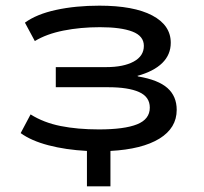

<svg xmlns="http://www.w3.org/2000/svg" viewBox="-20 -525 719 678"><path d="M287 133V8Q212 4 151 -12Q90 -28 53 -55L88 -121Q134 -92 194 -80Q254 -68 329 -68Q419 -68 464 -86Q509 -104 509 -145Q509 -183 471 -200Q433 -217 362 -217H177V-288H355Q416 -288 452 -307.5Q488 -327 488 -363Q488 -398 447.5 -413.5Q407 -429 333 -429Q264 -429 204 -417Q144 -405 103 -380L68 -445Q109 -475 178 -490Q247 -505 331 -505Q452 -505 517.5 -470.5Q583 -436 583 -374Q583 -332 553 -302.5Q523 -273 465 -257L468 -255Q539 -243 571.5 -214Q604 -185 604 -137Q604 -73 543 -35.5Q482 2 370 8V133Z"/></svg>

Font: Nunito Sans 7pt Expanded
Style: Regular
Weight: 400
Width: 7
Designer: Vernon Adams
Foundry: Vernon Adams
Version: Version 3.101;gftools[0.9.27]